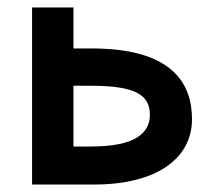

<svg xmlns="http://www.w3.org/2000/svg" viewBox="-20 -495 580 515"><path d="M224 -265C344 -265 382 -240 382 -187C382 -137 341 -102 224 -102H177V-265ZM66 0H232C403 0 495 -72 495 -175C495 -269 445 -365 226 -365H177V-475H66Z"/></svg>

Font: Mint Spirit
Style: Bold
Weight: 700
Designer: HARENDAL Hirwen
Foundry: Arkandis Digital Foundry.
Version: Version 1.004;FFEdit